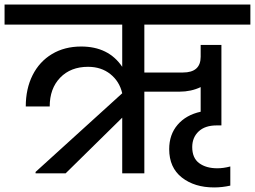

<svg xmlns="http://www.w3.org/2000/svg" viewBox="-44 -760 1118 842"><path d="M589 -652V-442H758Q836 -442 836 -511V-563H927V-210H906Q855 -210 827 -183.5Q799 -157 799 -115Q799 -67 829.5 -44.5Q860 -22 909 -22Q936 -22 966 -30V54Q930 62 895 62Q809 62 753.5 18.5Q698 -25 698 -106Q698 -170 735 -213Q772 -256 836 -270V-378Q794 -358 743 -358H589V0H492V-244L244 0H112V-6L492 -351Q480 -403 440 -435Q400 -467 342 -467Q266 -467 220 -419.5Q174 -372 174 -293H69Q69 -371 99 -430.5Q129 -490 184 -523Q239 -556 312 -556Q432 -556 492 -467V-652H-24V-740H1054V-652Z"/></svg>

Font: Poppins Medium A&M
Style: Regular
Weight: 500
Designer: Ninad Kale (Devanagari), Jonny Pinhorn (Latin)
Foundry: Indian Type Foundry
Version: 4.004